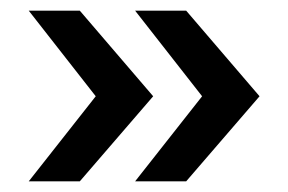

<svg xmlns="http://www.w3.org/2000/svg" viewBox="-20 -417 541 361"><path d="M34 -76 160 -236 34 -397H130L268 -236L130 -76ZM234 -76 360 -236 234 -397H330L468 -236L330 -76Z"/></svg>

Font: Mukta Mahee SemiBold
Style: Regular
Weight: 600
Designer: Shuchita Grover, Noopur Datye, Girish Dalvi, Yashodeep Gholap
Foundry: Ek Type
Version: Version 2.538;PS 1.000;hotconv 16.6.51;makeotf.lib2.5.65220;